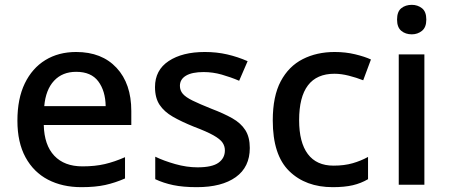

<svg xmlns="http://www.w3.org/2000/svg" viewBox="-20 -764 1858 794"><path d="M295 -549Q401 -549 462 -483.5Q523 -418 523 -305V-247H161Q163 -164 204.5 -120Q246 -76 321 -76Q373 -76 413.5 -85.5Q454 -95 497 -114V-26Q456 -8 415 1Q374 10 317 10Q238 10 178.5 -21Q119 -52 85.5 -113.5Q52 -175 52 -265Q52 -356 82.5 -419Q113 -482 167.5 -515.5Q222 -549 295 -549ZM295 -467Q238 -467 203.5 -430Q169 -393 163 -325H417Q416 -388 386.5 -427.5Q357 -467 295 -467Z M1013 -152Q1013 -73 955 -31.5Q897 10 794 10Q737 10 696.5 1.5Q656 -7 622 -23V-116Q657 -99 704.5 -85.5Q752 -72 797 -72Q857 -72 883.5 -91Q910 -110 910 -142Q910 -160 900 -174.5Q890 -189 862.5 -204.5Q835 -220 782 -240Q730 -261 694.5 -281.5Q659 -302 640 -330.5Q621 -359 621 -404Q621 -474 677.5 -511.5Q734 -549 827 -549Q876 -549 919.5 -539Q963 -529 1004 -511L969 -430Q934 -445 897 -455.5Q860 -466 822 -466Q774 -466 749 -451Q724 -436 724 -409Q724 -390 736 -376Q748 -362 776.5 -348Q805 -334 855 -314Q905 -295 940.5 -275Q976 -255 994.5 -226Q1013 -197 1013 -152Z M1356 10Q1244 10 1176 -56.5Q1108 -123 1108 -266Q1108 -366 1141 -428Q1174 -490 1232 -519.5Q1290 -549 1364 -549Q1409 -549 1448.5 -539.5Q1488 -530 1514 -518L1482 -432Q1454 -443 1422.5 -451Q1391 -459 1363 -459Q1217 -459 1217 -267Q1217 -175 1253 -127Q1289 -79 1359 -79Q1404 -79 1438.5 -89Q1473 -99 1502 -115V-23Q1473 -6 1439 2Q1405 10 1356 10Z M1683 -744Q1707 -744 1725 -730Q1743 -716 1743 -683Q1743 -651 1725 -636.5Q1707 -622 1683 -622Q1657 -622 1639.5 -636.5Q1622 -651 1622 -683Q1622 -716 1639.5 -730Q1657 -744 1683 -744ZM1735 -539V0H1629V-539Z"/></svg>

Font: Noto Sans Arabic Med
Style: Regular
Weight: 500
Designer: Monotype Design Team, Nadine Chahine, Nizar Qandah and Khaled Hosny
Foundry: Monotype Imaging Inc.
Version: Version 2.012; ttfautohint (v1.8.4.7-5d5b)